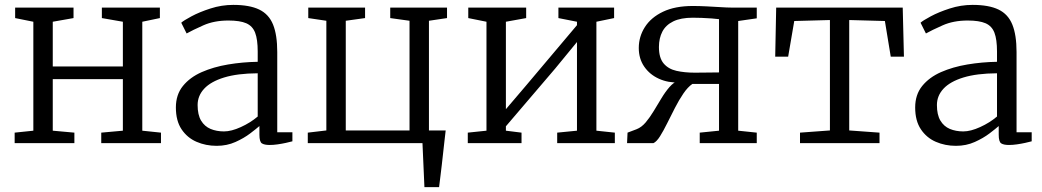

<svg xmlns="http://www.w3.org/2000/svg" viewBox="-20 -586 4266 786"><path d="M40 0V-43L116.5 -51V-497L42 -512V-555H281V-512L196 -497V-314H483V-497L397 -512V-555H634.5V-512L562.5 -497V-51L639 -43V0H394.5V-43L483 -51V-262H196V-51L284.5 -43V0Z M867 11Q822.5 11 784.5 -5.5Q746.5 -22 723.2 -56.8Q700 -91.5 700 -146Q700 -198.5 728.8 -234Q757.5 -269.5 805.8 -290.8Q854 -312 913.5 -322Q973 -332 1035 -333V-375Q1035 -424.5 1024.5 -452Q1014 -479.5 988 -490.8Q962 -502 915 -502Q856.5 -502 812.2 -482.2Q768 -462.5 744 -449L722 -493Q731 -501.5 763.5 -519Q796 -536.5 841.5 -551.2Q887 -566 935 -566Q1001.5 -566 1041 -547Q1080.5 -528 1097.8 -485.5Q1115 -443 1115 -373V-44.5H1177V-7.5Q1166 -4.5 1150 -1Q1134 2.5 1116.5 5Q1099 7.5 1084 7.5Q1062.5 7.5 1052.2 1Q1042 -5.5 1042 -34.5V-70Q1029.5 -59 1004.2 -39.8Q979 -20.5 944 -4.8Q909 11 867 11ZM897 -48Q927 -48 966 -65.8Q1005 -83.5 1035 -109V-286Q952 -285.5 897.5 -268.8Q843 -252 816 -223Q789 -194 789 -156Q789 -116 803.2 -92.2Q817.5 -68.5 842 -58.2Q866.5 -48 897 -48Z M1717.5 180Q1716.5 157.5 1715.5 135Q1714.5 112.5 1713.5 90Q1712.5 67.5 1711.5 45Q1710.5 22.5 1709.5 0H1240V-43L1316 -52V-501L1242 -512V-555H1474.5V-512L1395.5 -501V-52H1656.5V-501L1577.5 -512V-555H1810V-512L1736 -501V-52H1804.5Q1802 -29 1799.2 -5.8Q1796.5 17.5 1794 40.8Q1791.5 64 1788.8 87.2Q1786 110.5 1783.2 133.8Q1780.5 157 1777.5 180Z M1895 0V-43L1971.5 -51V-497L1897 -512V-555H2134V-512L2051 -497V-139L2132 -234L2342 -483V-497L2266 -512V-555H2494V-512L2421.5 -497V-51L2497 -43V0H2261V-43L2342 -51V-414L2252.5 -305L2051 -69V-51L2115 -43V0Z M2547 0 2549 -43 2586 -57Q2606.5 -65 2623.5 -85.2Q2640.5 -105.5 2656.2 -131.5Q2672 -157.5 2687.8 -183.8Q2703.5 -210 2721 -230Q2738.5 -250 2760 -257.5V-248.5Q2715.5 -246.5 2677.8 -263.5Q2640 -280.5 2617.5 -313Q2595 -345.5 2595 -389.5Q2595 -436 2620 -475.2Q2645 -514.5 2694.2 -538Q2743.5 -561.5 2816 -561.5Q2841.5 -561.5 2871.8 -560Q2902 -558.5 2929.2 -556.8Q2956.5 -555 2972.5 -555H3078V-511L3002 -500V-51L3078 -43V0H2844.5V-43L2923.5 -51V-242.5H2814.5Q2795.5 -229.5 2777.5 -203Q2759.5 -176.5 2743 -144.2Q2726.5 -112 2711.2 -81.2Q2696 -50.5 2682 -28.2Q2668 -6 2655 0ZM2824 -288.5Q2840 -288.5 2859.2 -288.8Q2878.5 -289 2896.2 -289.2Q2914 -289.5 2923.5 -289.5V-507.5Q2913.5 -509 2893.5 -510.5Q2873.5 -512 2852 -512.8Q2830.5 -513.5 2816 -513.5Q2767 -513.5 2736.2 -498.5Q2705.5 -483.5 2691.5 -456.5Q2677.5 -429.5 2677.5 -393.5Q2677.5 -349 2696.8 -326.2Q2716 -303.5 2749.2 -296Q2782.5 -288.5 2824 -288.5Z M3255 0V-43L3377.5 -52V-504L3231.5 -500L3206.5 -354H3153.5L3157.5 -555H3675.5L3680.5 -354H3626.5L3602.5 -500L3456.5 -504V-52L3580.5 -43V0Z M3893.5 11Q3849 11 3811 -5.5Q3773 -22 3749.8 -56.8Q3726.5 -91.5 3726.5 -146Q3726.5 -198.5 3755.2 -234Q3784 -269.5 3832.2 -290.8Q3880.5 -312 3940 -322Q3999.5 -332 4061.5 -333V-375Q4061.5 -424.5 4051 -452Q4040.5 -479.5 4014.5 -490.8Q3988.5 -502 3941.5 -502Q3883 -502 3838.8 -482.2Q3794.5 -462.5 3770.5 -449L3748.5 -493Q3757.5 -501.5 3790 -519Q3822.5 -536.5 3868 -551.2Q3913.5 -566 3961.5 -566Q4028 -566 4067.5 -547Q4107 -528 4124.2 -485.5Q4141.5 -443 4141.5 -373V-44.5H4203.5V-7.5Q4192.5 -4.5 4176.5 -1Q4160.5 2.5 4143 5Q4125.5 7.5 4110.5 7.5Q4089 7.5 4078.8 1Q4068.5 -5.5 4068.5 -34.5V-70Q4056 -59 4030.8 -39.8Q4005.5 -20.5 3970.5 -4.8Q3935.5 11 3893.5 11ZM3923.5 -48Q3953.5 -48 3992.5 -65.8Q4031.5 -83.5 4061.5 -109V-286Q3978.5 -285.5 3924 -268.8Q3869.5 -252 3842.5 -223Q3815.5 -194 3815.5 -156Q3815.5 -116 3829.8 -92.2Q3844 -68.5 3868.5 -58.2Q3893 -48 3923.5 -48Z"/></svg>

Font: Merriweather Light
Style: Regular
Weight: 300
Designer: Eben Sorkin
Foundry: Eben Sorkin
Version: Version 2.100